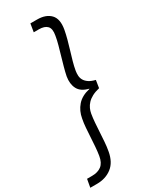

<svg xmlns="http://www.w3.org/2000/svg" viewBox="-310 -997 1001 1248"><g transform="rotate(-30 190.0 -373.0)"><path d="M340 -345Q307 -337 284.5 -325Q262 -313 247 -297Q232 -281 224 -263Q216 -245 213 -227Q208 -197 205.5 -164Q203 -131 201 -96Q199 -61 196.5 -26Q194 9 188 42Q175 116 129 151.5Q83 187 17 187H-33L-22 126H16Q59 126 86 105.5Q113 85 121 37Q126 6 128.5 -28Q131 -62 133 -96.5Q135 -131 137.5 -165Q140 -199 146 -229Q155 -282 188 -320Q221 -358 283 -372V-374Q226 -388 206.5 -426Q187 -464 196 -517Q202 -547 211.5 -581Q221 -615 231 -649.5Q241 -684 250.5 -718Q260 -752 265 -783Q274 -831 254.5 -851.5Q235 -872 192 -872H154L164 -933H214Q280 -933 314 -897.5Q348 -862 335 -788Q329 -755 319.5 -720Q310 -685 299.5 -650.5Q289 -616 279.5 -582.5Q270 -549 265 -519Q262 -501 263 -483Q264 -465 273 -449.5Q282 -434 300.5 -421.5Q319 -409 349 -402Z"/></g></svg>

Font: SVN-Poppins Light
Style: Italic
Weight: 300
Italic angle: -10°
Designer: Ninad Kale (Devanagari), Jonny Pinhorn (Latin)
Foundry: Indian Type Foundry
Version: Version 3.002 2017; ttfautohint (v1.8.3)